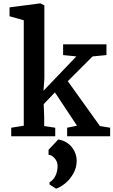

<svg xmlns="http://www.w3.org/2000/svg" viewBox="-20 -814 678 1147"><path d="M37 0ZM122 -63V-693L37 -717V-770L221 -794L245 -782V-344L240 -272L436 -477L357 -485V-549H616V-485L533 -477L385 -329L577 -61L638 -51V0H381V-51L440 -63L308 -262L241 -192L244 -117V-61L310 -51V0H47V-51ZM438 148Q438 187 418.5 222Q399 257 370 281Q341 305 315 313L276 288V275Q300 261 312 234.5Q324 208 324 177Q324 151 306 131Q288 111 270 111V81L328 19Q379 28 408.5 64.5Q438 101 438 148Z"/></svg>

Font: Martel
Style: Bold
Weight: 700
Designer: Dan Reynolds
Foundry: Dan Reynolds
Version: Version 1.001; ttfautohint (v1.1) -l 5 -r 5 -G 72 -x 0 -D la